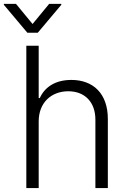

<svg xmlns="http://www.w3.org/2000/svg" viewBox="-51 -961 655 981"><path d="M30.5 -941.4H-31.2V-936.4L88.8 -793.7H142L262.1 -936.4V-941.4H200.3L115.4 -838.4ZM146.7 -340.9C146.7 -436.1 210.6 -494.7 297.9 -494.7C382.5 -494.7 436.4 -439.3 436.4 -349.4V0H500V-353.3C500 -483.3 424.7 -552.6 313.9 -552.6C231.5 -552.6 177.9 -516.3 152.3 -459.9H146.7V-727.3H83.5V0H146.7Z"/></svg>

Font: TID UI Light
Style: Regular
Weight: 300
Designer: The TID Project Authors
Foundry: Bakken & Bæck
Version: Version 1.001;hotconv 1.0.109;makeotfexe 2.5.65596